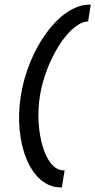

<svg xmlns="http://www.w3.org/2000/svg" viewBox="-20 -705 413 832"><path d="M70 -289C38 -85 112 107 243 107H248L260 33H255C173 33 129 -141 153 -290C177 -439 274 -603 358 -612L362 -613L373 -685H368C237 -685 102 -493 70 -289Z"/></svg>

Font: Charger Sport
Style: DfBdObl
Weight: 400
Designer: Jasper
Foundry: Cannot Into Space Fonts
Version: Version 1.1